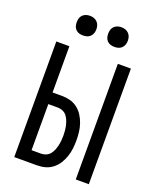

<svg xmlns="http://www.w3.org/2000/svg" viewBox="-170 -1048 939 1147"><g transform="rotate(20 300.0 -474.0)"><path d="M454 0V-735H537V0ZM63 0V-735H146V-441H207Q234 -441 259.5 -434Q285 -427 306 -410.5Q327 -394 341 -371.5Q355 -349 363.5 -324Q372 -299 375 -273Q378 -247 378 -221Q378 -194 375 -168Q372 -142 363.5 -117Q355 -92 341 -69.5Q327 -47 306 -30.5Q285 -14 259.5 -7Q234 0 207 0ZM207 -74Q223 -74 238 -80.5Q253 -87 263 -99.5Q273 -112 279 -127Q285 -142 288.5 -157.5Q292 -173 293.5 -189Q295 -205 295 -220Q295 -236 293.5 -252Q292 -268 288.5 -283.5Q285 -299 279 -314Q273 -329 263 -341.5Q253 -354 238 -360.5Q223 -367 207 -367H146V-74ZM400 -823Q387 -823 375 -826.5Q363 -830 354 -839Q345 -848 341.5 -860Q338 -872 338 -885Q338 -898 341.5 -910Q345 -922 354 -931Q363 -940 375 -944Q387 -948 400 -948Q413 -948 425 -944Q437 -940 446 -931Q455 -922 459 -910Q463 -898 463 -885Q463 -872 459 -860Q455 -848 446 -839Q437 -830 425 -826.5Q413 -823 400 -823ZM200 -823Q187 -823 175 -826.5Q163 -830 154 -839Q145 -848 141.5 -860Q138 -872 138 -885Q138 -898 141.5 -910Q145 -922 154 -931Q163 -940 175 -944Q187 -948 200 -948Q213 -948 225 -944Q237 -940 246 -931Q255 -922 259 -910Q263 -898 263 -885Q263 -872 259 -860Q255 -848 246 -839Q237 -830 225 -826.5Q213 -823 200 -823Z"/></g></svg>

Font: Bmono
Style: Regular
Weight: 400
Monospace: yes
Designer: Belleve Invis
Foundry: Belleve Invis
Version: Version 11.2.2; ttfautohint (v1.8.2)